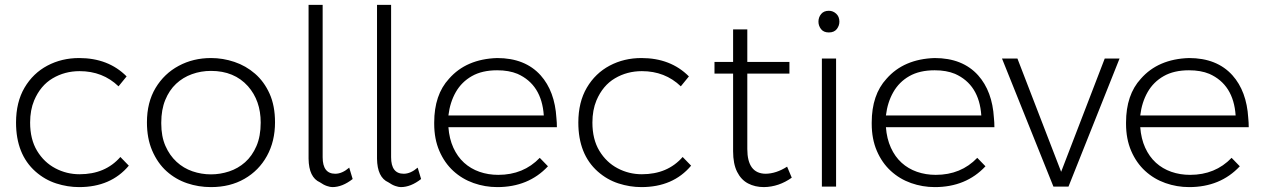

<svg xmlns="http://www.w3.org/2000/svg" viewBox="-20 -762 5161 784"><path d="M303 2Q256 2 209.5 -13Q163 -28 125 -61.5Q45.5 -132 45.5 -261.5Q45.5 -345 80.2 -404Q115 -463 173.5 -494Q232 -525 303 -525Q422.5 -525 497 -450L464 -409.5Q399.5 -471.5 305 -471.5Q244.5 -471.5 195 -442.2Q145.5 -413 119.5 -352Q103 -312.5 103 -261.5Q103 -193 131.5 -146Q160 -99 206 -74.8Q252 -50.5 305 -50.5Q410 -50.5 471.5 -121L506 -85.5Q432.5 2 303 2Z M841.5 2Q790.5 2 744 -13.8Q697.5 -29.5 660.5 -62.5Q623.5 -95.5 601 -148Q580 -197.5 580 -262.5Q580 -344 615.2 -402.8Q650.5 -461.5 709.8 -493.2Q769 -525 841.5 -525Q890.5 -525 937.2 -509.2Q984 -493.5 1021.2 -461.2Q1058.5 -429 1080.8 -379.5Q1103 -330 1103 -262.5Q1103 -185 1070 -125.2Q1037 -65.5 978.2 -31.8Q919.5 2 841.5 2ZM841.5 -50Q879 -50 915.5 -62Q952 -74 980.8 -99.5Q1009.5 -125 1027 -165.2Q1044.5 -205.5 1044.5 -261.5Q1044.5 -351 992.5 -410Q936.5 -472.5 841.5 -472.5Q800.5 -472.5 763.8 -459.2Q727 -446 699 -419.8Q671 -393.5 654.8 -353.8Q638.5 -314 638.5 -261.5V-257.5Q638.5 -205 655.5 -166.2Q672.5 -127.5 701 -101.2Q729.5 -75 766 -62.5Q802.5 -50 841.5 -50Z M1337 2Q1328.5 2 1315 -2.5Q1301.5 -7 1286.5 -17.5Q1241 -37.5 1240 -114V-742H1297.5V-120Q1297.5 -52.5 1349 -52.5Q1377 -52.5 1406 -77.5L1420 -31Q1378 2 1337 2Z M1616.5 2Q1608 2 1594.5 -2.5Q1581 -7 1566 -17.5Q1520.5 -37.5 1519.5 -114V-742H1577V-120Q1577 -52.5 1628.5 -52.5Q1656.5 -52.5 1685.5 -77.5L1699.5 -31Q1657.5 2 1616.5 2Z M2010.5 2Q1960.5 2 1913.8 -14.5Q1867 -31 1831 -64Q1795 -97 1774 -145.8Q1753 -194.5 1753 -257V-261.5Q1753 -375 1813.5 -440.5Q1884 -521 2010 -525Q2124 -525 2187.5 -454.5Q2245.5 -389.5 2252 -280.5Q2254 -261.5 2254 -242.5H1811Q1814.5 -195.5 1831.2 -158.8Q1848 -122 1875 -97.5Q1902 -73 1937.8 -60.5Q1973.5 -48 2014.5 -48Q2117.5 -48 2184 -117.5L2217.5 -83Q2138 2 2010.5 2ZM2200.5 -290.5Q2192 -416.5 2093 -460.5Q2058 -475 2010 -475Q1948.5 -475 1906.8 -451.2Q1865 -427.5 1841.2 -386Q1817.5 -344.5 1811 -290.5Z M2599 2Q2552 2 2505.5 -13Q2459 -28 2421 -61.5Q2341.5 -132 2341.5 -261.5Q2341.5 -345 2376.2 -404Q2411 -463 2469.5 -494Q2528 -525 2599 -525Q2718.5 -525 2793 -450L2760 -409.5Q2695.5 -471.5 2601 -471.5Q2540.5 -471.5 2491 -442.2Q2441.5 -413 2415.5 -352Q2399 -312.5 2399 -261.5Q2399 -193 2427.5 -146Q2456 -99 2502 -74.8Q2548 -50.5 2601 -50.5Q2706 -50.5 2767.5 -121L2802 -85.5Q2728.5 2 2599 2Z M3099.5 2Q3063 2 3034.5 -13Q3006 -28 2989.8 -60.5Q2973.5 -93 2973.5 -144.5V-461.5H2897.5V-509H2973.5V-642H3031.5V-509H3203.5V-461.5H3031.5V-153.5Q3031.5 -53.5 3106 -52.5Q3149.5 -53 3194 -81.5L3213 -36.5Q3160.5 1 3099.5 2Z M3364.5 -629.5Q3343 -629.5 3332.5 -643.2Q3322 -657 3322 -673.5Q3322 -691.5 3333 -704.8Q3344 -718 3364.5 -718Q3381.5 -718 3394.5 -706Q3407.5 -694 3407.5 -673.5Q3407.5 -657 3396.8 -643.2Q3386 -629.5 3364.5 -629.5ZM3394 0H3336V-523H3394Z M3797 2Q3747 2 3700.2 -14.5Q3653.5 -31 3617.5 -64Q3581.5 -97 3560.5 -145.8Q3539.5 -194.5 3539.5 -257V-261.5Q3539.5 -375 3600 -440.5Q3670.5 -521 3796.5 -525Q3910.5 -525 3974 -454.5Q4032 -389.5 4038.5 -280.5Q4040.5 -261.5 4040.5 -242.5H3597.5Q3601 -195.5 3617.8 -158.8Q3634.5 -122 3661.5 -97.5Q3688.5 -73 3724.2 -60.5Q3760 -48 3801 -48Q3904 -48 3970.5 -117.5L4004 -83Q3924.5 2 3797 2ZM3987 -290.5Q3978.5 -416.5 3879.5 -460.5Q3844.5 -475 3796.5 -475Q3735 -475 3693.2 -451.2Q3651.5 -427.5 3627.8 -386Q3604 -344.5 3597.5 -290.5Z M4343 0H4281.5L4071.5 -523H4134.5L4313 -60.5L4491 -523H4551.5Z M4835.5 2Q4785.5 2 4738.8 -14.5Q4692 -31 4656 -64Q4620 -97 4599 -145.8Q4578 -194.5 4578 -257V-261.5Q4578 -375 4638.5 -440.5Q4709 -521 4835 -525Q4949 -525 5012.5 -454.5Q5070.5 -389.5 5077 -280.5Q5079 -261.5 5079 -242.5H4636Q4639.5 -195.5 4656.2 -158.8Q4673 -122 4700 -97.5Q4727 -73 4762.8 -60.5Q4798.5 -48 4839.5 -48Q4942.5 -48 5009 -117.5L5042.5 -83Q4963 2 4835.5 2ZM5025.5 -290.5Q5017 -416.5 4918 -460.5Q4883 -475 4835 -475Q4773.5 -475 4731.8 -451.2Q4690 -427.5 4666.2 -386Q4642.5 -344.5 4636 -290.5Z"/></svg>

Font: Argentum Novus Light
Style: Regular
Weight: 300
Designer: Julieta Ulanovsky (font) & Cristiano Sobral (main changes)
Foundry: Julieta Ulanovsky (font) & Cristiano Sobral (main changes)
Version: Version 3.00;November 27, 2020;FontCreator 13.0.0.2655 64-bi